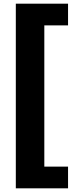

<svg xmlns="http://www.w3.org/2000/svg" viewBox="-20 -814 392 1044"><path d="M350 210H66V-794H350V-676H221V92H350Z"/></svg>

Font: Repo ExtraBold
Style: Bold
Weight: 700
Designer: Stefan Peev
Foundry: Context Ltd
Version: Version 1.502